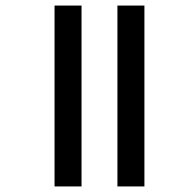

<svg xmlns="http://www.w3.org/2000/svg" viewBox="-20 -670 648 690"><path d="M402 0V-650H499V0ZM176 0V-650H273V0Z"/></svg>

Font: Hind Medium
Style: Regular
Weight: 500
Designer: Manushi Parikh, Satya Rajpurohit
Foundry: Indian Type Foundry
Version: Version 1.201;PS 1.0;hotconv 1.0.78;makeotf.lib2.5.61930; tt